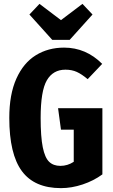

<svg xmlns="http://www.w3.org/2000/svg" viewBox="-20 -956 585 992"><path d="M508 -626 433 -547Q402 -573 376.5 -584.5Q351 -596 318 -596Q254 -596 222 -541Q190 -486 190 -347Q190 -249 201 -195Q212 -141 234 -120Q256 -99 292 -99Q329 -99 361 -120V-286H295L280 -397H509V-55Q464 -22 407 -3Q350 16 295 16Q158 16 93 -72Q28 -160 28 -347Q28 -468 64.5 -549.5Q101 -631 165 -670.5Q229 -710 311 -710Q424 -710 508 -626ZM406 -936 458 -881 340 -750H250L132 -881L184 -936L295 -852Z"/></svg>

Font: Fira Sans Extra Condensed
Style: Bold
Weight: 700
Width: 1
Designer: Carrois Corporate & Edenspiekermann AG
Foundry: Carrois Corporate GbR & Edenspiekermann AG
Version: Version 4.203